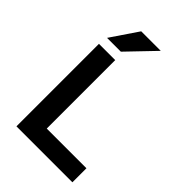

<svg xmlns="http://www.w3.org/2000/svg" viewBox="-269 -1049 1160 1160"><g transform="rotate(45 310.5 -469.5)"><path d="M101 0V-705H240V-120H579V0ZM110 -765 228 -939H395L228 -765Z"/></g></svg>

Font: Nunito Sans 6pt
Style: Bold
Weight: 700
Version: Version 3.101;gftools[0.9.27]